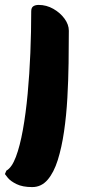

<svg xmlns="http://www.w3.org/2000/svg" viewBox="-69 -571 349 781"><path d="M62 190Q23 190 -1.5 178Q-26 166 -37 152.5Q-48 139 -49 137L-43 123Q-21 111 -4.5 67.5Q12 24 24 -42.5Q36 -109 43.5 -189.5Q51 -270 54.5 -356Q58 -442 58 -525Q58 -540 66.5 -545.5Q75 -551 88 -551Q120 -551 148 -535Q176 -519 193.5 -495Q211 -471 211 -446Q211 -385 210 -314.5Q209 -244 205 -172.5Q201 -101 191.5 -36Q182 29 166 80Q150 131 124.5 160.5Q99 190 62 190Z"/></svg>

Font: Protest Riot
Style: Regular
Weight: 400
Designer: Octavio Pardo
Foundry: Ashler Design
Version: Version 2.005; ttfautohint (v1.8.4.7-5d5b)